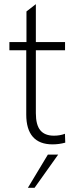

<svg xmlns="http://www.w3.org/2000/svg" viewBox="-20 -691 374 928"><path d="M233.9 6.8Q170.9 6.8 138.9 -29.5Q106.9 -65.9 106.9 -137.2V-448.2H25.4V-487.8H107.9V-635.7L153.3 -670.9V-487.8H294.4V-448.2H153.3V-144Q153.3 -87.4 174.8 -61.3Q196.3 -35.2 240.7 -35.2Q270 -35.2 293.9 -44.4L295.4 -1.5Q265.1 6.8 233.9 6.8ZM114.7 216.8 211.4 56.2H261.2L147 216.8Z"/></svg>

Font: HK Grotesk Light Legacy
Style: Regular
Weight: 300
Designer: Alfredo Marco Pradil
Foundry: Hanken Design Co.
Version: Version 2.022;PS 002.022;hotconv 1.0.88;makeotf.lib2.5.64775